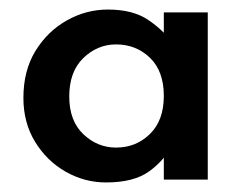

<svg xmlns="http://www.w3.org/2000/svg" viewBox="-20 -730 492 402"><path d="M202 -348Q157 -348 117.5 -370.5Q78 -393 53.5 -433Q29 -473 29 -525Q29 -582 54 -623Q79 -664 119.5 -687Q160 -710 206 -710Q258 -710 290 -688.5Q322 -667 342 -639L323 -592V-704H415V-354H323V-464L341 -427Q324 -394 292 -371Q260 -348 202 -348ZM223 -421Q265 -421 294 -449.5Q323 -478 323 -529Q323 -581 294 -609Q265 -637 223 -637Q184 -637 154.5 -608.5Q125 -580 125 -528Q125 -477 154.5 -449Q184 -421 223 -421Z"/></svg>

Font: Host Grotesk SemiBold
Style: Regular
Weight: 600
Designer: Doukan Karapınar
Foundry: Element Type
Version: Version 1.003